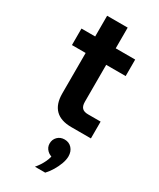

<svg xmlns="http://www.w3.org/2000/svg" viewBox="-231 -706 882 1068"><g transform="rotate(30 210.0 -172.0)"><path d="M384 0H258Q190 0 155.5 -34.5Q121 -69 121 -137V-636H253V-160Q253 -133 265 -120.5Q277 -108 303 -108H384ZM378 -397H33V-503H378ZM259 292H193Q217 264 232 232Q247 200 245 178L265 200Q237 200 218 182Q199 164 199 139Q199 113 216.5 95.5Q234 78 261 78Q290 78 308 98Q326 118 326 149Q326 171 316.5 197Q307 223 292 248Q277 273 259 292Z"/></g></svg>

Font: Wix Madefor Display
Style: Bold
Weight: 700
Designer: Dalton Maag Ltd
Foundry: Dalton Maag Ltd
Version: Version 3.100